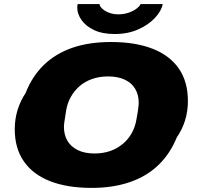

<svg xmlns="http://www.w3.org/2000/svg" viewBox="-20 -905 961 937"><path d="M427 12Q308 12 224 -21Q140 -54 96 -118Q52 -182 52 -274Q52 -324 66 -369Q80 -414 105 -451Q137 -533 194.5 -588.5Q252 -644 333.5 -672Q415 -700 522 -700Q641 -700 725 -667Q809 -634 853 -570Q897 -506 897 -412Q897 -362 883 -317Q869 -272 843 -235Q810 -154 752.5 -99Q695 -44 613 -16Q531 12 427 12ZM441 -156Q483 -156 517.5 -168Q552 -180 579 -202.5Q606 -225 623 -255.5Q640 -286 646 -323Q650 -344 652 -357.5Q654 -371 655 -379.5Q656 -388 656.5 -393.5Q657 -399 657 -403Q657 -442 640 -471Q623 -500 589.5 -516Q556 -532 507 -532Q466 -532 431 -520Q396 -508 370 -486Q344 -464 326.5 -433.5Q309 -403 303 -367Q300 -345 297.5 -331.5Q295 -318 294 -309Q293 -300 292.5 -295Q292 -290 292 -286Q292 -247 309 -218Q326 -189 359.5 -172.5Q393 -156 441 -156ZM540 -739Q480 -739 439.5 -758Q399 -777 378 -807Q357 -837 357 -868Q357 -873 357.5 -877Q358 -881 359 -885H466Q466 -881 467.5 -877.5Q469 -874 472 -870Q479 -861 491.5 -853Q504 -845 520.5 -840Q537 -835 556 -835Q584 -835 607.5 -843Q631 -851 646.5 -863Q662 -875 666 -885H774Q768 -852 736.5 -818Q705 -784 654.5 -761.5Q604 -739 540 -739Z"/></svg>

Font: Archivo SemiExpanded Black
Style: Italic
Weight: 900
Width: 6
Italic angle: -10°
Designer: Hector Gatti
Foundry: Omnibus-Type
Version: Version 2.001